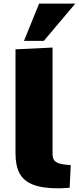

<svg xmlns="http://www.w3.org/2000/svg" viewBox="-20 -1021 431 1047"><path d="M296.4 5.9Q210.9 5.9 159.9 -14.2Q108.9 -34.2 86.7 -75.9Q64.5 -117.7 64.5 -183.6V-752L266.6 -761.7V-178.2Q266.6 -166 271.2 -154.3Q275.9 -142.6 292.2 -134Q308.6 -125.5 343.3 -122.6Q348.6 -122.1 354.5 -121.6Q360.4 -121.1 365.7 -120.6L359.9 2.9Q331.5 4.9 318.6 5.4Q305.7 5.9 296.4 5.9ZM110.8 -798.3 193.4 -1001.5H390.6L219.2 -798.3Z"/></svg>

Font: Comme Black
Style: Regular
Weight: 900
Version: Version 1.000;gftools[0.9.27]